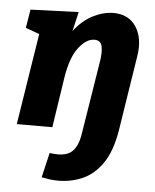

<svg xmlns="http://www.w3.org/2000/svg" viewBox="-55 -598 719 888"><g transform="rotate(5 304.5 -153.5)"><path d="M248 244Q226 244 208.5 241.5Q191 239 171 235L198 120Q208 121 217 122Q226 123 236 123Q283 123 306 98Q329 73 337 27L393 -322Q400 -363 394.5 -391.5Q389 -420 359 -420Q322 -420 286.5 -374.5Q251 -329 236 -236L200 0H35L102 -424L38 -447L52 -533L275 -541L254 -451Q293 -502 341.5 -526.5Q390 -551 436 -551Q507 -551 541.5 -498Q576 -445 563 -363L508 -13Q492 85 453.5 141Q415 197 362 220.5Q309 244 248 244Z"/></g></svg>

Font: Bitter ExtraBold
Style: Italic
Weight: 800
Italic angle: -9°
Designer: Sol Matas, and Bitter project Authors
Foundry: Sol Matas
Version: Version 2.001